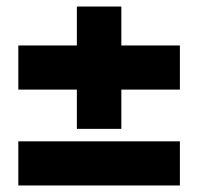

<svg xmlns="http://www.w3.org/2000/svg" viewBox="-20 -666 606 587"><path d="M36 -99V-234H530V-99ZM36 -392V-527H215V-392ZM215 -272V-392H351V-272ZM215 -392V-646H351V-527L216 -392ZM216 -392 351 -527H530V-392Z"/></svg>

Font: Foldit
Style: Bold
Weight: 700
Version: Version 1.003